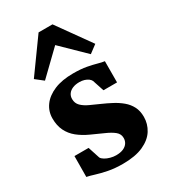

<svg xmlns="http://www.w3.org/2000/svg" viewBox="-209 -953 937 1064"><g transform="rotate(-30 260.0 -421.5)"><path d="M256 11Q205 11 163.5 2.8Q122 -5.5 92 -15Q62 -24.5 43.5 -28L44.5 -161H135L159.5 -85.5Q164.5 -76 178.8 -67.5Q193 -59 211.5 -54Q230 -49 247 -49Q275.5 -49 294 -57.2Q312.5 -65.5 321.8 -79.8Q331 -94 331 -111.5Q331 -137.5 310.5 -154.2Q290 -171 255.2 -186.2Q220.5 -201.5 177 -221.5Q136.5 -240 106.2 -264.5Q76 -289 59.5 -322.8Q43 -356.5 43 -402Q43 -447.5 69.2 -483.5Q95.5 -519.5 145.2 -540.5Q195 -561.5 266 -561.5Q316.5 -561.5 352 -554.8Q387.5 -548 412 -541Q436.5 -534 453.5 -532L453 -396.5H366L342 -469.5Q338 -478.5 328 -486Q318 -493.5 303.8 -498Q289.5 -502.5 272 -502.5Q247.5 -502.5 229 -494.8Q210.5 -487 200.8 -473.2Q191 -459.5 191 -441Q191 -414 208.8 -396.2Q226.5 -378.5 255.5 -365.2Q284.5 -352 317 -337.5Q348 -324 378.2 -308Q408.5 -292 433 -271.5Q457.5 -251 472 -223.2Q486.5 -195.5 486.5 -157.5Q486.5 -112 462.5 -73.8Q438.5 -35.5 387.5 -12.2Q336.5 11 256 11ZM112 -604.5 63 -643 215 -854H304L455.5 -642L405.5 -604.5L259.5 -747Z"/></g></svg>

Font: Merriweather 36pt Black
Style: Regular
Weight: 900
Version: Version 2.100